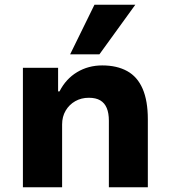

<svg xmlns="http://www.w3.org/2000/svg" viewBox="-20 -793 723 813"><path d="M77 0V-506H226V-406H232Q259 -459 306.5 -487.5Q354 -516 413 -516Q475 -516 518.5 -492Q562 -468 584 -417Q606 -366 606 -288V0H441V-282Q441 -314 432 -335.5Q423 -357 404.5 -368Q386 -379 356 -379Q324 -379 298.5 -364.5Q273 -350 258 -324.5Q243 -299 243 -266V0ZM277 -563 380 -773H553L401 -563Z"/></svg>

Font: Nunito Sans 6pt ExtraBold
Style: Regular
Weight: 800
Version: Version 3.101;gftools[0.9.27]